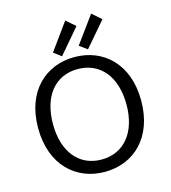

<svg xmlns="http://www.w3.org/2000/svg" viewBox="-135 -1048 1046 1173"><g transform="rotate(-15 388.0 -461.0)"><path d="M709 -347C709 -111 564 17 383 17C203 17 57 -111 57 -347C57 -582 203 -709 383 -709C563 -709 709 -582 709 -347ZM616 -347C616 -523 526 -633 383 -633C240 -633 151 -523 151 -347C151 -172 240 -61 383 -61C526 -61 616 -172 616 -347ZM387 -939 445 -889 312 -733 264 -769ZM551 -939 609 -888 476 -733 427 -769Z"/></g></svg>

Font: Repo Regular
Style: Regular
Weight: 400
Designer: Stefan Peev
Foundry: Context Ltd
Version: Version 1.502